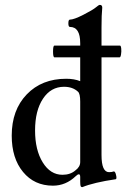

<svg xmlns="http://www.w3.org/2000/svg" viewBox="-20 -746 515 783"><path d="M315.9 17.1Q310.1 17.1 308.6 12.2Q307.1 7.3 307.1 -6.8V-23.9Q307.1 -35.2 301.8 -35.2Q296.4 -35.2 289.1 -27.8Q248.5 11.2 195.8 11.2Q120.1 11.2 74 -44.7Q27.8 -100.6 27.8 -192.9Q27.8 -297.4 89.1 -361.1Q150.4 -424.8 250 -424.8Q282.7 -424.8 307.1 -415V-512.2H202.1Q196.3 -512.2 196.3 -536.1Q196.3 -560.1 202.1 -560.1H307.1V-569.8Q307.1 -636.2 265.1 -636.2Q258.8 -636.2 258.8 -651.1Q258.8 -666 265.1 -666Q281.2 -666 320.1 -685.8Q358.9 -705.6 372.1 -716.8Q382.8 -726.1 387.2 -726.1Q397 -726.1 397 -714.8Q394 -686 394 -634.8V-560.1H469.2Q473.1 -560.1 474.4 -548.1Q475.6 -536.1 473.6 -524.2Q471.7 -512.2 467.8 -512.2H394V-113.8Q394 -43.9 424.8 -43.9Q436.5 -43.9 443.8 -46.9Q446.3 -47.4 448.5 -44.4Q450.7 -41.5 452.1 -36.9Q453.6 -32.2 454.3 -27.3Q455.1 -22.5 454.6 -19Q454.1 -15.6 452.1 -15.1Q362.8 -2 315.9 17.1ZM234.9 -33.2Q266.6 -33.2 287.1 -50.8Q307.1 -65.4 307.1 -85V-332Q307.1 -364.3 297.9 -372.1Q276.4 -392.1 241.2 -392.1Q187.5 -392.1 155.3 -343.5Q123 -294.9 123 -213.9Q123 -134.3 154.3 -83.7Q185.5 -33.2 234.9 -33.2Z"/></svg>

Font: Junicode SmCond Medium
Style: Regular
Weight: 500
Width: 4
Designer: Peter S. Baker
Version: Version 2.206